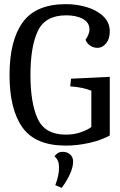

<svg xmlns="http://www.w3.org/2000/svg" viewBox="-20 -696 579 927"><path d="M26 -334Q26 -500 89.5 -588Q153 -676 299 -676Q349 -676 397.5 -662Q446 -648 478 -618Q510 -588 510 -544Q510 -509 492.5 -487Q475 -465 451 -465Q431 -465 415 -476Q399 -487 393 -504Q412 -532 412 -554Q412 -587 380.5 -604.5Q349 -622 300 -622Q198 -622 162.5 -546Q127 -470 127 -334Q127 -199 162 -122.5Q197 -46 298 -46Q339 -46 373 -58.5Q407 -71 421 -83V-258Q380 -275 319 -279L323 -316L510 -325V-42Q469 -19 411 -6Q353 7 298 7Q151 7 88.5 -80.5Q26 -168 26 -334ZM265 113Q265 94 260 81.5Q255 69 243 59Q258 37 282 37Q305 37 319 50Q333 63 333 84Q333 111 317.5 145Q302 179 278 211L247 198Q265 151 265 113Z"/></svg>

Font: Caladea
Style: Regular
Weight: 400
Designer: Carolina Giovagnoli and Andres Torresi
Foundry: Carolina Giovagnoli & Andres Torresi
Version: Version 1.001